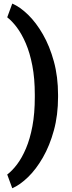

<svg xmlns="http://www.w3.org/2000/svg" viewBox="-20 -809 393 1052"><path d="M298.1 -277.8Q298.1 -178.1 275.2 -94.6Q252.3 -11 215.2 53.6Q178.1 118.3 133.9 161.2Q89.7 204.1 47.2 222.5L19.6 147.2Q47 126.7 73.6 91.4Q100.3 56.1 122.4 4.1Q144.5 -47.9 157.6 -117.7Q170.7 -187.5 170.7 -276.9V-290Q170.7 -379.4 157.2 -449.3Q143.8 -519.2 121.5 -571.1Q99.2 -622.9 72.7 -658.4Q46.1 -693.8 19.6 -714.2L47.2 -789.4Q89.7 -771.2 133.9 -728.2Q178.1 -685.2 215.2 -620.6Q252.3 -556 275.2 -472.3Q298.1 -388.6 298.1 -288.9Z"/></svg>

Font: Heebo
Style: Regular
Weight: 400
Designer: Oded Ezer
Foundry: Ezer Type House
Version: Version 3.100